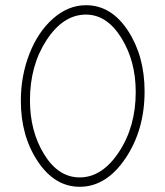

<svg xmlns="http://www.w3.org/2000/svg" viewBox="-20 -711 635 737"><path d="M286 6Q190 6 125 -91.5Q60 -189 60 -324Q60 -420 93 -504.5Q126 -589 184 -640Q242 -691 310 -691Q407 -691 471 -593.5Q535 -496 535 -360Q535 -212 461.5 -103Q388 6 286 6ZM286 -30Q372 -30 436.5 -127.5Q501 -225 501 -358Q501 -477 445.5 -566Q390 -655 310 -655Q223 -655 159 -557.5Q95 -460 95 -326Q95 -207 149.5 -118.5Q204 -30 286 -30Z"/></svg>

Font: Comic Neue Light
Style: Regular
Weight: 300
Designer: Craig Rozynski
Foundry: Craig Rozynski
Version: Version 2.003